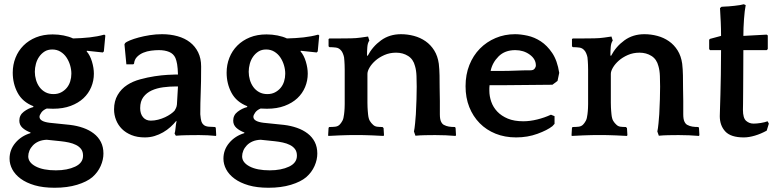

<svg xmlns="http://www.w3.org/2000/svg" viewBox="-20 -636 3659 904"><path d="M137 -136Q86 -156 63 -199Q40 -242 40 -294Q40 -331 53 -364Q66 -397 90.5 -421.5Q115 -446 149.5 -460Q184 -474 228 -474Q254 -474 279.5 -469Q305 -464 324 -455Q366 -456 402.5 -460Q439 -464 471 -473L476 -469L469 -394L464 -389L389 -397L388 -394Q404 -376 413 -346Q422 -316 422 -289Q422 -256 409.5 -226Q397 -196 373 -173.5Q349 -151 313 -137.5Q277 -124 230 -124Q224 -124 214.5 -124.5Q205 -125 200 -125Q183 -118 174.5 -106Q166 -94 166 -86Q166 -64 213 -58L310 -48Q343 -44 371.5 -34Q400 -24 421.5 -7.5Q443 9 455 32.5Q467 56 467 87Q467 116 454 145.5Q441 175 415 198Q389 220 343 234Q297 248 237 248Q183 248 143.5 236.5Q104 225 77.5 205.5Q51 186 38 161.5Q25 137 25 111Q25 69 52.5 36.5Q80 4 123 -9L124 -12Q100 -21 85.5 -34.5Q71 -48 71 -68Q71 -94 92 -110Q113 -126 137 -132ZM232 -193Q252 -193 267.5 -201Q283 -209 294 -222Q305 -235 310.5 -252.5Q316 -270 316 -289Q316 -309 310 -329Q304 -349 293 -365.5Q282 -382 265 -392.5Q248 -403 226 -403Q205 -403 190 -393.5Q175 -384 164.5 -369Q154 -354 149 -335Q144 -316 144 -298Q144 -279 149.5 -260Q155 -241 166 -226Q177 -211 193.5 -202Q210 -193 232 -193ZM200 22Q178 23 162 30Q146 37 135 48.5Q124 60 118.5 73.5Q113 87 113 100Q113 129 148 147.5Q183 166 243 166Q297 166 334 148.5Q371 131 371 97Q371 78 362 66Q353 54 338 46.5Q323 39 304.5 35Q286 31 267 29Z M802 -7Q805 -16 806.5 -33Q808 -50 811 -64L810 -67Q798 -52 782.5 -38Q767 -24 748 -13Q729 -2 707.5 4.5Q686 11 662 11Q626 11 599 0Q572 -11 554 -29Q536 -47 526.5 -71Q517 -95 517 -121Q517 -160 534 -189Q551 -218 579 -236Q605 -253 640 -262.5Q675 -272 708 -277Q741 -282 768 -283.5Q795 -285 804 -285H818Q817 -316 814 -333.5Q811 -351 806 -363Q797 -383 776.5 -391.5Q756 -400 728 -400Q711 -400 691.5 -397.5Q672 -395 655 -388Q638 -381 625.5 -368.5Q613 -356 611 -336L607 -333H575L566 -427L569 -433Q575 -439 592 -446Q609 -453 633 -459.5Q657 -466 685.5 -470.5Q714 -475 743 -475Q782 -475 816 -465.5Q850 -456 874.5 -437Q899 -418 913 -389.5Q927 -361 927 -323Q927 -282 926.5 -253Q926 -224 925 -199Q924 -174 923.5 -150.5Q923 -127 923 -98Q925 -75 928 -65Q931 -55 938 -49Q946 -41 962.5 -39.5Q979 -38 993 -38L996 -34L998 0L997 4Q980 2 958 1Q936 0 917 0Q889 0 861 0.5Q833 1 808 3ZM802 -115Q805 -120 808.5 -127Q812 -134 813 -144L818 -229H809Q778 -229 748 -225Q718 -221 694 -210Q670 -199 655 -179Q640 -159 640 -127Q640 -100 653.5 -84Q667 -68 690 -68Q707 -68 724.5 -72.5Q742 -77 757 -84Q772 -91 784 -99.5Q796 -108 802 -115Z M1144 -136Q1093 -156 1070 -199Q1047 -242 1047 -294Q1047 -331 1060 -364Q1073 -397 1097.5 -421.5Q1122 -446 1156.5 -460Q1191 -474 1235 -474Q1261 -474 1286.5 -469Q1312 -464 1331 -455Q1373 -456 1409.5 -460Q1446 -464 1478 -473L1483 -469L1476 -394L1471 -389L1396 -397L1395 -394Q1411 -376 1420 -346Q1429 -316 1429 -289Q1429 -256 1416.5 -226Q1404 -196 1380 -173.5Q1356 -151 1320 -137.5Q1284 -124 1237 -124Q1231 -124 1221.5 -124.5Q1212 -125 1207 -125Q1190 -118 1181.5 -106Q1173 -94 1173 -86Q1173 -64 1220 -58L1317 -48Q1350 -44 1378.5 -34Q1407 -24 1428.5 -7.5Q1450 9 1462 32.5Q1474 56 1474 87Q1474 116 1461 145.5Q1448 175 1422 198Q1396 220 1350 234Q1304 248 1244 248Q1190 248 1150.5 236.5Q1111 225 1084.5 205.5Q1058 186 1045 161.5Q1032 137 1032 111Q1032 69 1059.5 36.5Q1087 4 1130 -9L1131 -12Q1107 -21 1092.5 -34.5Q1078 -48 1078 -68Q1078 -94 1099 -110Q1120 -126 1144 -132ZM1239 -193Q1259 -193 1274.5 -201Q1290 -209 1301 -222Q1312 -235 1317.5 -252.5Q1323 -270 1323 -289Q1323 -309 1317 -329Q1311 -349 1300 -365.5Q1289 -382 1272 -392.5Q1255 -403 1233 -403Q1212 -403 1197 -393.5Q1182 -384 1171.5 -369Q1161 -354 1156 -335Q1151 -316 1151 -298Q1151 -279 1156.5 -260Q1162 -241 1173 -226Q1184 -211 1200.5 -202Q1217 -193 1239 -193ZM1207 22Q1185 23 1169 30Q1153 37 1142 48.5Q1131 60 1125.5 73.5Q1120 87 1120 100Q1120 129 1155 147.5Q1190 166 1250 166Q1304 166 1341 148.5Q1378 131 1378 97Q1378 78 1369 66Q1360 54 1345 46.5Q1330 39 1311.5 35Q1293 31 1274 29Z M1711 -373Q1734 -417 1774 -446Q1814 -475 1868 -475Q1899 -475 1929 -467Q1959 -459 1983.5 -442Q2008 -425 2024.5 -398.5Q2041 -372 2046 -336Q2049 -310 2049.5 -281Q2050 -252 2050 -223Q2051 -189 2051 -160.5Q2051 -132 2051 -98Q2051 -75 2056.5 -63.5Q2062 -52 2070 -48Q2081 -42 2093.5 -40Q2106 -38 2122 -38L2125 -34L2127 0L2125 4Q2104 2 2078.5 1Q2053 0 2029 0Q2005 0 1981 0.5Q1957 1 1936 3L1929 -17Q1932 -30 1934.5 -56Q1937 -82 1938 -98Q1940 -136 1941 -169Q1942 -202 1942 -228Q1942 -251 1941 -278Q1940 -305 1934 -325Q1926 -357 1901.5 -372.5Q1877 -388 1845 -388Q1815 -388 1790 -377Q1765 -366 1747.5 -350.5Q1730 -335 1720 -318Q1710 -301 1710 -288V-185Q1710 -165 1710 -152.5Q1710 -140 1710.5 -131Q1711 -122 1711.5 -114.5Q1712 -107 1713 -98Q1715 -77 1721.5 -66.5Q1728 -56 1736 -49Q1744 -41 1755 -39.5Q1766 -38 1781 -38L1786 -33L1788 0L1786 4Q1779 4 1765 3Q1751 2 1735 1.5Q1719 1 1705 0.5Q1691 0 1684 0H1629Q1622 0 1607.5 0.5Q1593 1 1577.5 1.5Q1562 2 1547.5 3Q1533 4 1526 4L1525 0L1527 -34L1530 -38Q1546 -38 1558.5 -39.5Q1571 -41 1579 -49Q1586 -56 1592 -67Q1598 -78 1600 -98Q1601 -105 1601.5 -112Q1602 -119 1602.5 -127Q1603 -135 1603 -146Q1603 -157 1603 -173V-276Q1603 -295 1603 -308Q1603 -321 1602.5 -331Q1602 -341 1601.5 -349Q1601 -357 1600 -366Q1598 -376 1594 -385Q1590 -394 1587 -397Q1577 -410 1562 -412Q1547 -414 1531 -414L1527 -418V-452L1531 -455H1582Q1605 -455 1631.5 -455.5Q1658 -456 1678 -459L1713 -464L1719 -445Q1711 -434 1709.5 -414.5Q1708 -395 1708 -375Z M2605 -255 2581 -237Q2527 -237 2474.5 -236Q2422 -235 2367 -235H2285Q2284 -228 2284 -221.5Q2284 -215 2284 -209Q2284 -183 2293 -157Q2302 -131 2321.5 -110.5Q2341 -90 2371 -77.5Q2401 -65 2444 -65Q2475 -65 2509.5 -73.5Q2544 -82 2574 -96L2591 -89V-53L2581 -42Q2557 -23 2510.5 -6Q2464 11 2410 11Q2357 11 2313.5 -6.5Q2270 -24 2238.5 -56Q2207 -88 2189.5 -132Q2172 -176 2172 -230Q2172 -285 2190 -330Q2208 -375 2239.5 -407Q2271 -439 2313.5 -457Q2356 -475 2405 -475Q2431 -475 2463.5 -468Q2496 -461 2526 -441.5Q2556 -422 2580 -386.5Q2604 -351 2613 -293ZM2406 -400Q2357 -400 2327.5 -370.5Q2298 -341 2290 -302H2340Q2375 -302 2409 -303.5Q2443 -305 2478 -305Q2491 -305 2497 -312.5Q2503 -320 2503 -328Q2503 -358 2474 -379Q2445 -400 2406 -400Z M2857 -373Q2880 -417 2920 -446Q2960 -475 3014 -475Q3045 -475 3075 -467Q3105 -459 3129.5 -442Q3154 -425 3170.5 -398.5Q3187 -372 3192 -336Q3195 -310 3195.5 -281Q3196 -252 3196 -223Q3197 -189 3197 -160.5Q3197 -132 3197 -98Q3197 -75 3202.5 -63.5Q3208 -52 3216 -48Q3227 -42 3239.5 -40Q3252 -38 3268 -38L3271 -34L3273 0L3271 4Q3250 2 3224.5 1Q3199 0 3175 0Q3151 0 3127 0.5Q3103 1 3082 3L3075 -17Q3078 -30 3080.5 -56Q3083 -82 3084 -98Q3086 -136 3087 -169Q3088 -202 3088 -228Q3088 -251 3087 -278Q3086 -305 3080 -325Q3072 -357 3047.5 -372.5Q3023 -388 2991 -388Q2961 -388 2936 -377Q2911 -366 2893.5 -350.5Q2876 -335 2866 -318Q2856 -301 2856 -288V-185Q2856 -165 2856 -152.5Q2856 -140 2856.5 -131Q2857 -122 2857.5 -114.5Q2858 -107 2859 -98Q2861 -77 2867.5 -66.5Q2874 -56 2882 -49Q2890 -41 2901 -39.5Q2912 -38 2927 -38L2932 -33L2934 0L2932 4Q2925 4 2911 3Q2897 2 2881 1.5Q2865 1 2851 0.5Q2837 0 2830 0H2775Q2768 0 2753.5 0.5Q2739 1 2723.5 1.5Q2708 2 2693.5 3Q2679 4 2672 4L2671 0L2673 -34L2676 -38Q2692 -38 2704.5 -39.5Q2717 -41 2725 -49Q2732 -56 2738 -67Q2744 -78 2746 -98Q2747 -105 2747.5 -112Q2748 -119 2748.5 -127Q2749 -135 2749 -146Q2749 -157 2749 -173V-276Q2749 -295 2749 -308Q2749 -321 2748.5 -331Q2748 -341 2747.5 -349Q2747 -357 2746 -366Q2744 -376 2740 -385Q2736 -394 2733 -397Q2723 -410 2708 -412Q2693 -414 2677 -414L2673 -418V-452L2677 -455H2728Q2751 -455 2777.5 -455.5Q2804 -456 2824 -459L2859 -464L2865 -445Q2857 -434 2855.5 -414.5Q2854 -395 2854 -375Z M3590 -400H3480Q3480 -342 3479.5 -292.5Q3479 -243 3479 -206.5Q3479 -170 3478.5 -147Q3478 -124 3478 -119Q3478 -80 3493 -67Q3508 -54 3528 -54Q3543 -54 3562 -57Q3581 -60 3594 -65L3600 -54L3590 -21Q3563 -6 3534.5 2.5Q3506 11 3482 11Q3421 11 3395 -17Q3369 -45 3369 -89Q3369 -98 3370 -124.5Q3371 -151 3372 -191.5Q3373 -232 3374 -285Q3375 -338 3375 -400H3323L3319 -405V-449L3323 -453L3375 -467Q3375 -499 3373.5 -532.5Q3372 -566 3370 -598L3377 -604L3391 -605Q3398 -605 3410.5 -606Q3423 -607 3437 -608.5Q3451 -610 3463.5 -612Q3476 -614 3482 -616L3491 -612Q3486 -587 3483 -545.5Q3480 -504 3480 -467L3590 -473L3595 -469V-405Z"/></svg>

Font: QuattrocentoBold
Style: Bold
Weight: 700
Designer: Pablo Impallari
Foundry: Pablo Impallari, Igino Marini, Branda Gallo
Version: Version 2.000